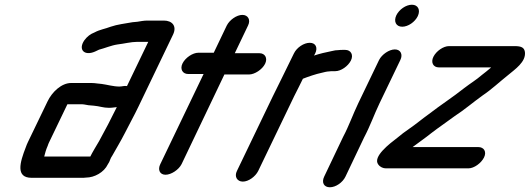

<svg xmlns="http://www.w3.org/2000/svg" viewBox="-20 -702 2240 812"><path d="M485 -336C459 -336 433 -344 410 -347L391 -349C383 -350 376 -351 367 -351H281C240 -351 200 -313 181 -273L98 -101C94 -94 92 -86 89 -79C64 -15 45 50 114 50H324C331 50 339 50 344 49C379 49 420 27 436 -7C441 -14 444 -21 446 -27C448 -32 450 -37 455 -44C474 -78 489 -102 508 -139C526 -175 549 -216 566 -252L712 -556C729 -592 708 -615 673 -615H603C589 -615 573 -612 561 -610L540 -608C508 -602 477 -599 448 -589C425 -580 402 -577 380 -565C362 -558 349 -548 337 -532C309 -492 337 -464 382 -484C388 -487 394 -490 399 -492C423 -498 450 -510 477 -514C504 -517 534 -525 560 -525H607L517 -338C505 -340 497 -336 485 -336ZM182 -86C183 -91 186 -96 188 -101L265 -261H324C328 -261 332 -261 337 -260L354 -257C361 -256 369 -256 377 -255C401 -253 416 -246 441 -246C454 -246 463 -248 474 -249C451 -202 423 -148 399 -105C389 -88 369 -55 362 -40H167C171 -55 174 -68 182 -86Z M939 -594 884 -479H819C795 -479 764 -458 752 -434C740 -410 752 -389 776 -389H841L658 -8C646 16 656 37 680 37C704 37 736 16 748 -8L929 -387H1033C1057 -387 1089 -408 1101 -432C1113 -456 1101 -477 1077 -477H973L1029 -594C1041 -618 1029 -639 1005 -639C981 -639 951 -618 939 -594Z M1223 -476 1173 -374C1161 -349 1145 -318 1133 -293L982 21C970 45 983 66 1007 66C1031 66 1060 45 1072 21L1224 -295C1235 -318 1251 -347 1261 -369C1284 -378 1316 -389 1340 -394C1349 -396 1362 -400 1372 -400C1377 -401 1383 -401 1388 -401H1398C1422 -401 1452 -422 1464 -446C1476 -470 1464 -491 1440 -491H1430C1423 -491 1417 -491 1411 -490C1403 -490 1394 -489 1383 -486C1358 -481 1332 -475 1308 -467L1313 -476C1325 -501 1315 -521 1290 -521C1265 -521 1235 -501 1223 -476Z M1583 -448 1495 -265C1472 -217 1456 -170 1431 -123L1351 45C1339 70 1350 90 1375 90C1400 90 1429 70 1441 45L1520 -121C1545 -168 1562 -217 1585 -265L1673 -448C1685 -472 1674 -493 1650 -493C1626 -493 1595 -472 1583 -448ZM1656 -637C1644 -611 1655 -589 1681 -589C1706 -589 1735 -609 1747 -634C1759 -660 1748 -682 1722 -682C1697 -682 1668 -662 1656 -637Z M1836 -417H2057L2054 -414C2043 -404 2029 -394 2018 -385C1994 -364 1970 -350 1944 -330C1895 -291 1842 -257 1793 -219C1765 -199 1738 -176 1710 -157C1691 -144 1678 -134 1660 -119C1630 -96 1554 -39 1580 -6C1588 5 1601 10 1612 10H1961C1985 10 2015 -12 2027 -36C2039 -60 2027 -80 2003 -80H1725C1750 -99 1778 -118 1804 -139C1835 -163 1871 -187 1903 -211C1942 -236 1984 -272 2022 -299C2058 -323 2093 -356 2127 -383C2158 -409 2205 -440 2200 -482C2197 -501 2185 -507 2156 -507H1879C1855 -507 1825 -486 1813 -462C1801 -438 1812 -417 1836 -417Z"/></svg>

Font: Electronic
Style: BlkUltIt
Weight: 900
Version: Version 1.011